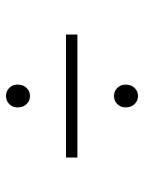

<svg xmlns="http://www.w3.org/2000/svg" viewBox="60 -649 480 640"><g transform="rotate(-90 300.0 -329.0)"><path d="M262 -510Q262 -527 273 -538Q284 -549 300 -549Q316 -549 327 -538Q338 -527 338 -510Q338 -492 327 -480.5Q316 -469 300 -469Q284 -469 273 -480.5Q262 -492 262 -510ZM262 -150Q262 -167 273 -178Q284 -189 300 -189Q316 -189 327 -178Q338 -167 338 -150Q338 -132 327 -120.5Q316 -109 300 -109Q284 -109 273 -120.5Q262 -132 262 -150ZM95 -311V-349H505V-311Z"/></g></svg>

Font: TypoPRO Source Code Pro
Style: Regular
Weight: 300
Monospace: yes
Designer: Paul D. Hunt, Teo Tuominen
Foundry: Adobe Systems Incorporated
Version: Version 2.010;PS 1.0;hotconv 1.0.84;makeotf.lib2.5.63406